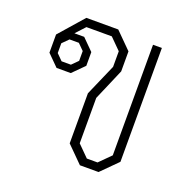

<svg xmlns="http://www.w3.org/2000/svg" viewBox="-106 -671 767 775"><g transform="rotate(20 277.5 -284.0)"><path d="M247 -69V-284L306 -419V-486L259 -533H150L113 -493H155L203 -445V-386L154 -337H93L45 -385V-463L137 -568H274L343 -499V-413L285 -278V-83L333 -35H379L427 -83V-558H465V-69L396 0H316ZM143 -369 169 -395V-437L143 -463H103L77 -437V-395L103 -369Z"/></g></svg>

Font: Chakra Petch ExtraLight
Style: Regular
Weight: 275
Designer: Katatrad Aksorn Co.,Ltd.
Foundry: Cadson Demak Co.,Ltd.
Version: Version 1.000; ttfautohint (v1.6)